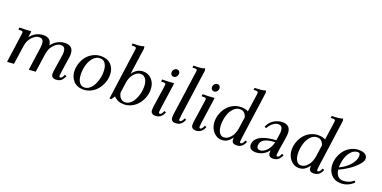

<svg xmlns="http://www.w3.org/2000/svg" viewBox="-15 -1542 4665 2344"><g transform="rotate(20 2318.0 -369.5)"><path d="M58.1 -411.1 63 -439Q150.4 -439 213.9 -445.8L211.9 -418L204.1 -363.8Q234.9 -405.8 279.5 -429Q324.2 -452.1 373 -452.1Q473.1 -452.1 480 -357.9Q512.7 -404.3 559.8 -428.2Q606.9 -452.1 654.8 -452.1Q762.2 -452.1 762.2 -345.2Q762.2 -323.2 757.8 -294.9L729 -104Q724.1 -68.8 724.1 -58.1Q724.1 -35.2 736.8 -35.2Q755.9 -35.2 771 -64.9L782.2 -86.9L805.2 -76.2L793.9 -54.2Q784.7 -35.6 772.9 -23.2Q761.2 -10.7 748 -4.4Q734.9 2 722.2 4.4Q709.5 6.8 694.8 6.8Q666 6.8 650.4 -7.1Q634.8 -21 634.8 -47.9Q634.8 -68.4 640.1 -105L668.9 -290Q672.9 -313 672.9 -334Q672.9 -358.9 667.7 -375.2Q662.6 -391.6 653.1 -398.9Q643.6 -406.2 634.8 -408.7Q626 -411.1 613.8 -411.1Q569.3 -411.1 524.7 -364.3Q480 -317.4 469.2 -244.1L434.1 0L347.2 6.8L349.1 -17.1L387.2 -290Q391.1 -324.2 391.1 -334Q391.1 -358.9 386 -375.2Q380.9 -391.6 371.3 -398.9Q361.8 -406.2 353 -408.7Q344.2 -411.1 332 -411.1Q287.6 -411.1 242.7 -364.3Q197.8 -317.4 187 -244.1L151.9 0L64.9 6.8L66.9 -17.1L115.2 -363.8Q118.2 -380.9 118.2 -391.1Q118.2 -402.8 111.8 -407Q105.5 -411.1 87.9 -411.1Z M874.5 -178.2Q874.5 -231 893.1 -280.8Q911.6 -330.6 943.8 -368.4Q976.1 -406.2 1022.9 -429.2Q1069.8 -452.1 1122.6 -452.1Q1204.6 -452.1 1252.2 -402.6Q1299.8 -353 1299.8 -272Q1299.8 -219.2 1280.8 -168.9Q1261.7 -118.7 1229.2 -79.6Q1196.8 -40.5 1149.7 -16.8Q1102.5 6.8 1049.8 6.8Q969.7 6.8 922.1 -45.7Q874.5 -98.1 874.5 -178.2ZM961.9 -169.9Q961.9 -128.4 970.9 -96.2Q980 -64 1001.5 -43Q1022.9 -22 1054.7 -22Q1084.5 -22 1110.6 -38.3Q1136.7 -54.7 1155 -81.3Q1173.3 -107.9 1186.8 -141.8Q1200.2 -175.8 1206.5 -211.2Q1212.9 -246.6 1212.9 -279.8Q1212.9 -344.7 1189 -383.8Q1165 -422.9 1117.7 -422.9Q1069.3 -422.9 1032.7 -383.1Q996.1 -343.3 979 -286.6Q961.9 -230 961.9 -169.9Z M1391.6 0 1482.4 -662.1Q1484.9 -681.6 1484.9 -683.1Q1484.9 -693.4 1478 -697.8Q1471.2 -702.1 1453.6 -702.1H1423.8L1427.7 -729Q1468.3 -729 1487.3 -729.5Q1506.3 -730 1530.8 -733.9Q1555.2 -737.8 1573.7 -746.1L1579.6 -717.8L1530.8 -371.1Q1585.4 -452.1 1670.9 -452.1Q1737.3 -452.1 1782.5 -401.6Q1827.6 -351.1 1827.6 -272Q1827.6 -219.2 1808.6 -168.7Q1789.6 -118.2 1757.1 -79.3Q1724.6 -40.5 1677.5 -16.8Q1630.4 6.8 1577.6 6.8Q1497.1 6.8 1447.8 -47.9L1414.6 0ZM1494.6 -113.8Q1502.4 -71.8 1524.9 -46.9Q1547.4 -22 1582.5 -22Q1612.3 -22 1638.7 -38.3Q1665 -54.7 1683.3 -81.3Q1701.7 -107.9 1714.8 -141.8Q1728 -175.8 1734.4 -211.2Q1740.7 -246.6 1740.7 -279.8Q1740.7 -338.4 1716.6 -375.7Q1692.4 -413.1 1650.9 -413.1Q1602.5 -413.1 1562.7 -366.5Q1522.9 -319.8 1512.7 -244.1Z M1912.6 -411.1 1917.5 -439Q2005.9 -439 2069.3 -445.8L2067.4 -418L2022.5 -104Q2017.6 -68.8 2017.6 -58.1Q2017.6 -35.2 2030.3 -35.2Q2049.3 -35.2 2064.5 -64.9L2075.7 -86.9L2098.6 -76.2L2087.4 -54.2Q2056.2 6.8 1987.3 6.8Q1958.5 6.8 1943.1 -7.1Q1927.7 -21 1927.7 -47.9Q1927.7 -71.8 1932.6 -105L1970.7 -363.8Q1973.6 -380.9 1973.6 -391.1Q1973.6 -402.8 1967.3 -407Q1960.9 -411.1 1943.4 -411.1ZM1994.6 -558.1Q1994.6 -582 2009.8 -599.6Q2024.9 -617.2 2047.4 -617.2Q2063.5 -617.2 2075 -606.2Q2086.4 -595.2 2086.4 -576.2Q2086.4 -551.3 2071.3 -534.2Q2056.2 -517.1 2032.7 -517.1Q2016.6 -517.1 2005.6 -529.8Q1994.6 -542.5 1994.6 -558.1Z M2190.4 -47.9Q2190.4 -71.8 2195.3 -105L2272.9 -662.1Q2275.4 -681.6 2275.4 -683.1Q2275.4 -693.4 2268.6 -697.8Q2261.7 -702.1 2244.1 -702.1H2214.4L2218.3 -729Q2258.8 -729 2277.8 -729.5Q2296.9 -730 2321.3 -733.9Q2345.7 -737.8 2364.3 -746.1L2370.1 -717.8L2285.2 -104Q2280.3 -68.8 2280.3 -58.1Q2280.3 -35.2 2293 -35.2Q2312 -35.2 2327.1 -64.9L2338.4 -86.9L2361.3 -76.2L2350.1 -54.2Q2318.8 6.8 2250 6.8Q2221.2 6.8 2205.8 -7.1Q2190.4 -21 2190.4 -47.9Z M2438 -411.1 2442.9 -439Q2531.2 -439 2594.7 -445.8L2592.8 -418L2547.9 -104Q2543 -68.8 2543 -58.1Q2543 -35.2 2555.7 -35.2Q2574.7 -35.2 2589.8 -64.9L2601.1 -86.9L2624 -76.2L2612.8 -54.2Q2581.5 6.8 2512.7 6.8Q2483.9 6.8 2468.5 -7.1Q2453.1 -21 2453.1 -47.9Q2453.1 -71.8 2458 -105L2496.1 -363.8Q2499 -380.9 2499 -391.1Q2499 -402.8 2492.7 -407Q2486.3 -411.1 2468.8 -411.1ZM2520 -558.1Q2520 -582 2535.2 -599.6Q2550.3 -617.2 2572.8 -617.2Q2588.9 -617.2 2600.3 -606.2Q2611.8 -595.2 2611.8 -576.2Q2611.8 -551.3 2596.7 -534.2Q2581.5 -517.1 2558.1 -517.1Q2542 -517.1 2531 -529.8Q2520 -542.5 2520 -558.1Z M2693.4 -178.2Q2693.4 -231 2711.9 -280.8Q2730.5 -330.6 2762.7 -368.4Q2794.9 -406.2 2841.8 -429.2Q2888.7 -452.1 2941.4 -452.1Q2994.1 -452.1 3033.7 -431.2L3066.4 -662.1Q3068.4 -675.8 3068.4 -682.1Q3068.4 -693.4 3061.5 -697.8Q3054.7 -702.1 3037.6 -702.1H3007.8L3012.7 -729Q3112.8 -729 3153.8 -746.1L3160.6 -717.8L3075.7 -104Q3070.8 -68.8 3070.8 -58.1Q3070.8 -35.2 3083.5 -35.2Q3102.5 -35.2 3117.7 -64.9L3128.4 -86.9L3151.4 -76.2L3140.6 -54.2Q3109.4 6.8 3040.5 6.8Q2980.5 6.8 2980.5 -47.9Q2980.5 -64.5 2981.4 -73.2Q2955.1 -34.7 2923.6 -13.9Q2892.1 6.8 2848.6 6.8Q2784.7 6.8 2739 -46.9Q2693.4 -100.6 2693.4 -178.2ZM2780.8 -169.9Q2780.8 -108.4 2802 -70.3Q2823.2 -32.2 2862.8 -32.2Q2911.1 -32.2 2950.7 -78.9Q2990.2 -125.5 3001.5 -201.2L3022.5 -349.1Q3013.2 -383.8 2991.2 -403.3Q2969.2 -422.9 2936.5 -422.9Q2888.2 -422.9 2851.6 -383.1Q2814.9 -343.3 2797.9 -286.6Q2780.8 -230 2780.8 -169.9Z M3204.6 -62Q3204.6 -95.2 3222.4 -122.3Q3240.2 -149.4 3268.1 -166.3Q3295.9 -183.1 3333.5 -194.6Q3371.1 -206.1 3407 -211.2Q3442.9 -216.3 3480.5 -217.8L3491.2 -290Q3495.6 -315.4 3495.6 -334Q3495.6 -358.9 3490.5 -375.2Q3485.4 -391.6 3475.8 -398.9Q3466.3 -406.2 3457.5 -408.7Q3448.7 -411.1 3436.5 -411.1Q3405.3 -411.1 3370.6 -385Q3335.9 -358.9 3312.5 -314L3289.6 -325.2Q3315.4 -388.7 3368.9 -420.4Q3422.4 -452.1 3477.5 -452.1Q3584.5 -452.1 3584.5 -345.2Q3584.5 -320.3 3580.6 -294.9L3550.3 -104Q3545.4 -68.8 3545.4 -58.1Q3545.4 -35.2 3558.6 -35.2Q3577.1 -35.2 3592.3 -64.9L3603.5 -86.9L3626.5 -76.2L3615.2 -54.2Q3584 6.8 3515.6 6.8Q3486.8 6.8 3471.2 -7.1Q3455.6 -21 3455.6 -47.9Q3455.6 -60.5 3457.5 -80.1Q3428.2 -39.1 3384 -16.1Q3339.8 6.8 3290.5 6.8Q3246.1 6.8 3225.3 -12Q3204.6 -30.8 3204.6 -62ZM3289.6 -80.1Q3289.6 -57.1 3301.3 -45.7Q3313 -34.2 3331.5 -34.2Q3375 -34.2 3417.7 -77.4Q3460.4 -120.6 3475.6 -190.9Q3289.6 -184.6 3289.6 -80.1Z M3695.8 -178.2Q3695.8 -231 3714.4 -280.8Q3732.9 -330.6 3765.1 -368.4Q3797.4 -406.2 3844.2 -429.2Q3891.1 -452.1 3943.8 -452.1Q3996.6 -452.1 4036.1 -431.2L4068.8 -662.1Q4070.8 -675.8 4070.8 -682.1Q4070.8 -693.4 4064 -697.8Q4057.1 -702.1 4040 -702.1H4010.3L4015.1 -729Q4115.2 -729 4156.2 -746.1L4163.1 -717.8L4078.1 -104Q4073.2 -68.8 4073.2 -58.1Q4073.2 -35.2 4085.9 -35.2Q4105 -35.2 4120.1 -64.9L4130.9 -86.9L4153.8 -76.2L4143.1 -54.2Q4111.8 6.8 4043 6.8Q3982.9 6.8 3982.9 -47.9Q3982.9 -64.5 3983.9 -73.2Q3957.5 -34.7 3926 -13.9Q3894.5 6.8 3851.1 6.8Q3787.1 6.8 3741.5 -46.9Q3695.8 -100.6 3695.8 -178.2ZM3783.2 -169.9Q3783.2 -108.4 3804.4 -70.3Q3825.7 -32.2 3865.2 -32.2Q3913.6 -32.2 3953.1 -78.9Q3992.7 -125.5 4003.9 -201.2L4024.9 -349.1Q4015.6 -383.8 3993.7 -403.3Q3971.7 -422.9 3939 -422.9Q3890.6 -422.9 3854 -383.1Q3817.4 -343.3 3800.3 -286.6Q3783.2 -230 3783.2 -169.9Z M4223.6 -178.2Q4223.6 -231 4242.2 -280.8Q4260.7 -330.6 4293 -368.4Q4325.2 -406.2 4372.1 -429.2Q4418.9 -452.1 4471.7 -452.1Q4524.4 -452.1 4553.2 -432.4Q4582 -412.6 4582 -377Q4582 -342.3 4539.1 -295.2Q4496.1 -248 4435.1 -206.8Q4374 -165.5 4313 -139.2Q4318.4 -91.3 4343.5 -61.8Q4368.7 -32.2 4413.1 -32.2Q4490.7 -32.2 4548.8 -83L4563 -63Q4491.7 6.8 4398.9 6.8Q4318.8 6.8 4271.2 -45.7Q4223.6 -98.1 4223.6 -178.2ZM4311 -168Q4392.1 -205.1 4444.6 -266.4Q4497.1 -327.6 4497.1 -382.8Q4497.1 -402.3 4490.7 -412.6Q4484.4 -422.9 4466.8 -422.9Q4418.5 -422.9 4381.8 -383.1Q4345.2 -343.3 4328.1 -286.6Q4311 -230 4311 -169.9Z"/></g></svg>

Font: Dihjauti S
Style: Bold Italic
Weight: 700
Italic angle: -9°
Designer: T. Christopher White
Version: Version 3.0.0